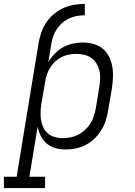

<svg xmlns="http://www.w3.org/2000/svg" viewBox="-67 -755 687 980"><path d="M-47 205V147H18L131 -541Q136 -568 145.5 -594Q155 -620 171.5 -643.5Q188 -667 210.5 -685.5Q233 -704 259 -715Q285 -726 312 -730.5Q339 -735 366 -735V-677Q346 -677 326 -673.5Q306 -670 287 -661.5Q268 -653 251.5 -639Q235 -625 223.5 -607.5Q212 -590 205 -570.5Q198 -551 195 -532L180 -439Q194 -462 213.5 -482Q233 -502 256.5 -514.5Q280 -527 305.5 -532.5Q331 -538 356 -538Q384 -538 411 -530.5Q438 -523 458 -506Q478 -489 490 -464.5Q502 -440 506.5 -413.5Q511 -387 509.5 -358.5Q508 -330 504 -302L485 -192Q481 -166 473 -140.5Q465 -115 450.5 -91.5Q436 -68 415.5 -48Q395 -28 371 -15.5Q347 -3 320.5 2.5Q294 8 268 8Q241 8 216 1Q191 -6 172 -22Q153 -38 141.5 -60.5Q130 -83 125 -108L83 147H163V205ZM253 -50Q274 -50 294 -54Q314 -58 332.5 -67.5Q351 -77 367 -92Q383 -107 394.5 -125Q406 -143 412 -162.5Q418 -182 422 -202L440 -312Q443 -332 444 -353Q445 -374 440.5 -393.5Q436 -413 426 -430Q416 -447 400 -458.5Q384 -470 364 -475Q344 -480 323 -480Q304 -480 285 -476.5Q266 -473 248 -464Q230 -455 214.5 -440.5Q199 -426 188.5 -409Q178 -392 172 -373Q166 -354 163 -335L144 -225Q141 -204 140 -183Q139 -162 142.5 -142Q146 -122 154.5 -104Q163 -86 178 -73.5Q193 -61 212.5 -55.5Q232 -50 253 -50Z"/></svg>

Font: Iosevka Slab LtExObl
Style: Regular
Weight: 300
Width: 7
Italic angle: -9°
Monospace: yes
Designer: Belleve Invis
Foundry: Belleve Invis
Version: Version 11.1.0; ttfautohint (v1.8.3)